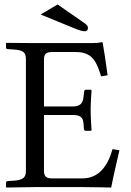

<svg xmlns="http://www.w3.org/2000/svg" viewBox="-20 -838 589 860"><path d="M440 -646C440 -648 439 -649 436 -649C419 -646 414 -645 389 -645H137C110 -645 9 -646 9 -646L7 -645V-625C7 -622 8 -618 15 -618L45 -616C83 -613 96 -604 96 -573V-72C96 -44 84 -32 45 -29L15 -27C9 -27 7 -23 7 -20V0L9 2L137 0H350C398 0 478 2 478 2C488 -50 503 -113 515 -165L484 -170C464 -98 425 -39 349 -39H213C191 -39 177 -45 177 -72V-323H304C338 -323 352 -314 354 -285L356 -259C356 -256 359 -252 364 -252H387L390 -255C390 -255 386 -312 386 -346C386 -379 390 -432 390 -432C390 -434 389 -436 386 -436H364C360 -436 357 -432 357 -428L354 -403C351 -375 339 -361 304 -361H177V-573C177 -597 189 -605 213 -605H318C393 -605 411 -565 433 -496L462 -501C457 -542 442 -638 440 -646ZM238 -818 162 -773 316 -710C338 -701 351 -698 359 -698C369 -698 374 -703 374 -713C374 -720 370 -726 359 -734Z"/></svg>

Font: Linux Libertine O C
Style: Regular
Weight: 400
Designer: Philipp H. Poll
Foundry: Philipp H. Poll
Version: Version 4.0.3